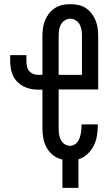

<svg xmlns="http://www.w3.org/2000/svg" viewBox="-20 -763 540 923"><path d="M280 140V4Q256 -1 236.5 -16Q217 -31 205 -52Q193 -73 188.5 -97Q184 -121 184 -146V-332H164Q146 -332 128 -335.5Q110 -339 93.5 -347.5Q77 -356 64 -369Q51 -382 43 -398.5Q35 -415 32 -433Q29 -451 29 -470V-498H107V-470Q107 -457 109.5 -444.5Q112 -432 120 -422Q128 -412 140 -407.5Q152 -403 164 -403H184V-589Q184 -609 186.5 -628Q189 -647 196.5 -665Q204 -683 216 -698.5Q228 -714 244.5 -724.5Q261 -735 280 -739Q299 -743 318 -743Q337 -743 356.5 -739Q376 -735 392 -724.5Q408 -714 420 -698.5Q432 -683 439.5 -665Q447 -647 449.5 -628Q452 -609 452 -589V-333H262V-146Q262 -131 264 -117Q266 -103 272.5 -90.5Q279 -78 291 -70Q303 -62 317 -62Q327 -62 336.5 -67Q346 -72 352.5 -80.5Q359 -89 362.5 -99Q366 -109 368 -119Q370 -129 371 -139.5Q372 -150 372 -160V-165H450V-157Q450 -132 445.5 -107.5Q441 -83 429.5 -60.5Q418 -38 399 -21Q380 -4 357 3V140ZM374 -403V-589Q374 -604 372 -618Q370 -632 363.5 -644.5Q357 -657 344.5 -665Q332 -673 318 -673Q304 -673 291.5 -665Q279 -657 272.5 -644.5Q266 -632 264 -618Q262 -604 262 -589V-403Z"/></svg>

Font: Iosevka Fuck
Style: Regular
Weight: 400
Monospace: yes
Designer: Belleve Invis
Foundry: Belleve Invis
Version: Version 28.0.7; ttfautohint (v1.8.3)